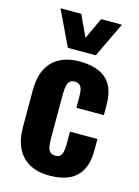

<svg xmlns="http://www.w3.org/2000/svg" viewBox="-125 -892 705 972"><g transform="rotate(15 228.0 -406.5)"><path d="M233 10Q169 10 126 -14.5Q83 -39 61.5 -84Q40 -129 40 -191V-386Q40 -451 61.5 -495.5Q83 -540 126 -564Q169 -588 233 -588Q295 -588 337 -568.5Q379 -549 399.5 -510Q420 -471 420 -412V-357H276V-416Q276 -442 271.5 -456.5Q267 -471 257.5 -477Q248 -483 233 -483Q218 -483 209 -475.5Q200 -468 196 -450.5Q192 -433 192 -402V-175Q192 -128 202.5 -111.5Q213 -95 234 -95Q250 -95 259 -102Q268 -109 272 -124Q276 -139 276 -162V-232H420V-169Q420 -111 399 -70.5Q378 -30 336 -10Q294 10 233 10ZM156 -639 68 -823H177L229 -711L281 -823H390L302 -639Z"/></g></svg>

Font: Oswald SemiBold
Style: Regular
Weight: 600
Designer: Vernon Adams
Foundry: Vernon Adams
Version: Version 4.100; ttfautohint (v1.8.1.43-b0c9)